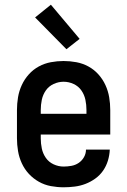

<svg xmlns="http://www.w3.org/2000/svg" viewBox="-20 -787 540 815"><path d="M250 8Q223 8 196 3Q169 -2 145 -15.5Q121 -29 102.5 -49Q84 -69 72.5 -94Q61 -119 56.5 -146Q52 -173 52 -200V-320Q52 -347 56.5 -374Q61 -401 72.5 -426Q84 -451 102.5 -471.5Q121 -492 145 -505Q169 -518 196 -523Q223 -528 250 -528Q277 -528 304 -523Q331 -518 355 -505Q379 -492 397.5 -471.5Q416 -451 427.5 -426Q439 -401 443.5 -374Q448 -347 448 -320V-216H153V-200Q153 -178 157.5 -156.5Q162 -135 174.5 -117Q187 -99 207.5 -89.5Q228 -80 250 -80Q266 -80 283 -83Q300 -86 314 -95.5Q328 -105 336.5 -120Q345 -135 345 -152H446Q445 -128 438 -105Q431 -82 417.5 -62.5Q404 -43 384.5 -29Q365 -15 343 -6.5Q321 2 297 5Q273 8 250 8ZM347 -304V-320Q347 -342 342.5 -363.5Q338 -385 325.5 -403Q313 -421 292.5 -430.5Q272 -440 250 -440Q228 -440 207.5 -430.5Q187 -421 174.5 -403Q162 -385 157.5 -363.5Q153 -342 153 -320V-304ZM262 -578 129 -713 196 -767 318 -622Z"/></svg>

Font: Iosevka Term Semibold
Style: Regular
Weight: 600
Monospace: yes
Designer: Belleve Invis
Foundry: Belleve Invis
Version: Version 31.4.0